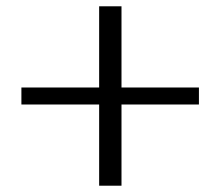

<svg xmlns="http://www.w3.org/2000/svg" viewBox="-20 -590 700 610"><path d="M295 -258H48V-312H295V-570H366V-312H612V-258H366V0H295Z"/></svg>

Font: Fahkwang Light
Style: Regular
Weight: 300
Version: Version 1.000; ttfautohint (v1.6)